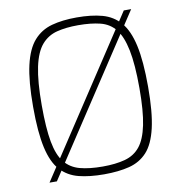

<svg xmlns="http://www.w3.org/2000/svg" viewBox="-83 -815 844 898"><g transform="rotate(-10 339.5 -366.5)"><path d="M81 0 563 -733H598L116 0ZM340 6Q271 6 220 -7Q169 -20 134.5 -57Q100 -94 83.5 -167.5Q67 -241 67 -362Q67 -484 84 -558.5Q101 -633 135.5 -672Q170 -711 221 -725Q272 -739 340 -739Q410 -739 461 -725Q512 -711 546 -672Q580 -633 596.5 -558.5Q613 -484 613 -362Q613 -241 596 -167.5Q579 -94 545 -57Q511 -20 460 -7Q409 6 340 6ZM340 -31Q401 -31 445.5 -43Q490 -55 517.5 -89Q545 -123 558.5 -188.5Q572 -254 572 -362Q572 -476 558 -544Q544 -612 516.5 -646Q489 -680 445 -691Q401 -702 340 -702Q283 -702 239.5 -691Q196 -680 166.5 -646Q137 -612 122.5 -544Q108 -476 108 -362Q108 -254 120 -188.5Q132 -123 159.5 -89Q187 -55 231.5 -43Q276 -31 340 -31Z"/></g></svg>

Font: Exo Thin ExtraLight
Style: Regular
Weight: 250
Version: Version 2.000